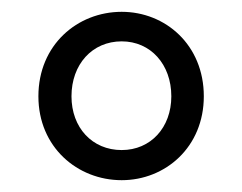

<svg xmlns="http://www.w3.org/2000/svg" viewBox="-20 -785 410 325"><path d="M186 -480C260 -480 325 -536 325 -622C325 -709 260 -765 186 -765C111 -765 45 -709 45 -622C45 -536 111 -480 186 -480ZM186 -531C136 -531 101 -569 101 -622C101 -676 136 -715 186 -715C235 -715 270 -676 270 -622C270 -569 235 -531 186 -531Z"/></svg>

Font: Noto Sans CJK HK
Style: Regular
Weight: 400
Designer: Ryoko NISHIZUKA 西塚涼子 (kana, bopomofo & ideographs); Paul D. Hunt (Latin, Greek & Cyrillic); Sandoll Communications 산돌커뮤니
Foundry: Adobe
Version: Version 2.004;hotconv 1.0.118;makeotfexe 2.5.65603